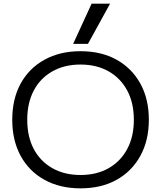

<svg xmlns="http://www.w3.org/2000/svg" viewBox="-20 -1020 881 1050"><path d="M420 10Q308 10 223.5 -36.5Q139 -83 93 -167.5Q47 -252 47 -365Q47 -479 93 -563Q139 -647 223.5 -693.5Q308 -740 420 -740Q534 -740 617.5 -693.5Q701 -647 747.5 -563Q794 -479 794 -365Q794 -252 747.5 -167.5Q701 -83 617.5 -36.5Q534 10 420 10ZM420 -63Q509 -63 574.5 -100.5Q640 -138 676 -205.5Q712 -273 712 -365Q712 -457 676 -524.5Q640 -592 574.5 -629.5Q509 -667 420 -667Q332 -667 266 -629.5Q200 -592 164.5 -524.5Q129 -457 129 -365Q129 -273 164.5 -205.5Q200 -138 266 -100.5Q332 -63 420 -63ZM461 -780H380L481 -1000H582Z"/></svg>

Font: M PLUS 2 Thin
Style: Regular
Weight: 400
Version: Version 1.001